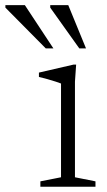

<svg xmlns="http://www.w3.org/2000/svg" viewBox="-118 -710 407 730"><path d="M171.5 -464.5 167 -399.5V-36L245 -20.5V0H35.5V-20.5L114 -36V-392.5Q108.5 -395 94.2 -399.5Q80 -404 62.8 -409Q45.5 -414 30 -417.5V-434L162 -464.5ZM85 -526H56L-97.5 -681V-690.5H-23.5ZM209 -526H183.5L73 -681V-690.5H141.5Z"/></svg>

Font: Newsreader 14pt Light
Style: Regular
Weight: 300
Designer: Hugues Gentile
Foundry: Production Type
Version: Version 1.003